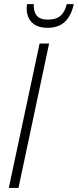

<svg xmlns="http://www.w3.org/2000/svg" viewBox="-20 -929 385 949"><path d="M23.4 0 175.8 -713.9H222.7L71.3 0ZM214.4 -791.5Q180.7 -791.5 157.7 -803.5Q134.8 -815.4 123.3 -837.2Q111.8 -858.9 111.8 -887.2Q111.8 -894 112.5 -899.4Q113.3 -904.8 113.8 -908.7H147Q146 -886.7 151.9 -869.1Q157.7 -851.6 173.3 -841.8Q189 -832 216.8 -832Q257.3 -832 279.1 -851.1Q300.8 -870.1 310.1 -908.7H344.7Q332 -850.6 300.3 -821Q268.6 -791.5 214.4 -791.5Z"/></svg>

Font: Open Sans SemiCondensed Light
Style: Italic
Weight: 300
Width: 4
Italic angle: -12°
Designer: Monotype Design Team
Foundry: Monotype Imaging Inc.
Version: Version 3.000